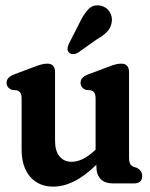

<svg xmlns="http://www.w3.org/2000/svg" viewBox="-20 -683 558 715"><path d="M60.5 -127V-313.5Q60.5 -330 56.5 -336.8Q52.5 -343.5 43 -346.5L23.5 -348.5Q4.5 -357 4.5 -374.5Q4.5 -384.5 10.8 -392Q17 -399.5 33 -406L106 -433.5Q125.5 -441 136.2 -443.5Q147 -446 156 -446Q185 -446 185 -414V-159Q185 -120.5 201.8 -100.5Q218.5 -80.5 246.5 -80.5Q288 -80.5 333 -123L336 -125.5V-313.5Q336 -330 332 -336.8Q328 -343.5 318.5 -346.5L299 -348.5Q280 -357 280 -374.5Q280 -384.5 286 -392Q292 -399.5 308.5 -406L381.5 -433.5Q401 -441 411.8 -443.5Q422.5 -446 431.5 -446Q460.5 -446 460.5 -414V-100.5Q460.5 -81.5 464.5 -73.5Q468.5 -65.5 477.5 -62L491 -57.5Q509.5 -46 509.5 -28Q509.5 0 479 0H401Q370 0 354.5 -16.5Q339 -33 339 -61.5V-69.5Q294 -26 254.8 -7Q215.5 12 178 12Q124.5 12 92.5 -24.5Q60.5 -61 60.5 -127ZM277 -599.5Q292 -631 309.5 -649Q327 -667 354 -662Q376.5 -657.5 388 -639.2Q399.5 -621 396 -600Q392.5 -579.5 379.2 -565.2Q366 -551 340 -536L269 -486Q261 -481.5 251.8 -481.5Q242.5 -481.5 237 -487.5Q230 -495 231.5 -503.8Q233 -512.5 237.5 -522Z"/></svg>

Font: Fraunces 144pt S100 SemiBold
Style: Regular
Weight: 600
Version: Version 1.000; ttfautohint (v1.8.3)